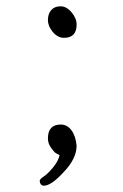

<svg xmlns="http://www.w3.org/2000/svg" viewBox="-20 -490 390 609"><path d="M119 99Q113 99 109.5 94.5Q106 90 106 84Q106 78 118.5 70Q131 62 148 41.5Q165 21 169 2Q158 -3 153.5 -7Q149 -11 140.5 -23.5Q132 -36 132 -51Q132 -95 173 -95Q193 -95 206.5 -77Q220 -59 223 -28Q223 14 180 58Q142 99 119 99ZM183 -370Q163 -370 147.5 -388.5Q132 -407 132 -426.5Q132 -446 142.5 -458Q153 -470 172 -470Q191 -470 207 -451Q223 -432 223 -412Q223 -370 183 -370Z"/></svg>

Font: LXGW WenKai TC Light
Style: Regular
Weight: 300
Designer: LXGW / Fontworks Inc.
Foundry: LXGW / Fontworks Inc.
Version: Version 1.330